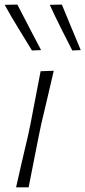

<svg xmlns="http://www.w3.org/2000/svg" viewBox="-25 -798 364 818"><path d="M43.5 0Q56 -56 68 -107.8Q80 -159.5 94.5 -220.5L105 -270.5Q117 -333.5 127.2 -386Q137.5 -438.5 148 -494.5L204 -496.5Q191 -440.5 178.5 -387Q166 -333.5 151 -270.5L140.5 -220.5Q128.5 -159.5 118.2 -107.8Q108 -56 97 0ZM111 -583Q82 -631.5 51.5 -680.5Q21 -729.5 -5 -777.5L49 -778.5Q74 -730 99.2 -681.5Q124.5 -633 150 -584.5ZM283 -583Q258 -631.5 233.2 -681Q208.5 -730.5 187 -777.5L238.5 -778.5Q258.5 -730 278.5 -681.8Q298.5 -633.5 319 -584.5Z"/></svg>

Font: Commissioner Loud ExtraLight
Style: Italic
Weight: 200
Italic angle: -12°
Designer: Kostas Bartsokas
Foundry: Kostas Bartsokas
Version: Version 1.000; ttfautohint (v1.8.3)